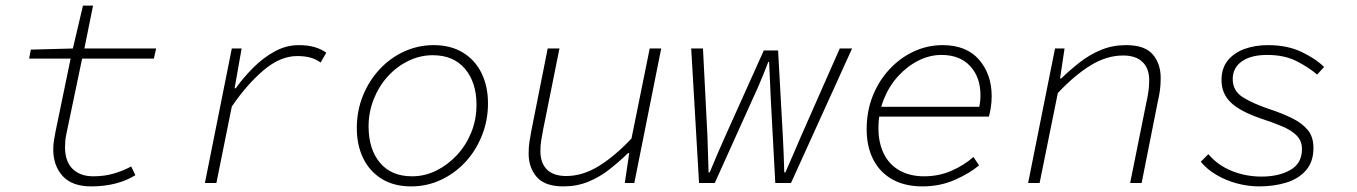

<svg xmlns="http://www.w3.org/2000/svg" viewBox="-20 -653 4840 685"><path d="M306 12Q237 12 203.5 -25Q170 -62 170 -120Q170 -137 172.5 -152Q175 -167 178 -183L232 -444H84L90 -476L240 -480L276 -633H312L281 -480H537L529 -444H273L217 -176Q214 -163 213 -151Q212 -139 212 -128Q212 -77 239 -50.5Q266 -24 313 -24Q353 -24 386.5 -34Q420 -44 448 -59L463 -28Q433 -9 393 1.5Q353 12 306 12Z M711 0 807 -480H842L817 -338H821Q849 -377 884 -412Q919 -447 960 -469.5Q1001 -492 1046 -492Q1078 -492 1102 -485Q1126 -478 1144 -465L1124 -430Q1105 -443 1085.5 -448Q1066 -453 1040 -453Q980 -453 920.5 -402.5Q861 -352 807 -273L752 0Z M1447 12Q1386 12 1342.5 -14.5Q1299 -41 1276 -88Q1253 -135 1253 -196Q1253 -258 1275 -312Q1297 -366 1335 -406.5Q1373 -447 1422.5 -469.5Q1472 -492 1527 -492Q1588 -492 1631.5 -465.5Q1675 -439 1698 -392Q1721 -345 1721 -284Q1721 -223 1699 -168.5Q1677 -114 1639.5 -74Q1602 -34 1552.5 -11Q1503 12 1447 12ZM1450 -24Q1496 -24 1537 -44.5Q1578 -65 1610.5 -100Q1643 -135 1661.5 -181Q1680 -227 1680 -279Q1680 -359 1639 -407.5Q1598 -456 1524 -456Q1479 -456 1437.5 -436Q1396 -416 1364 -381Q1332 -346 1313.5 -299.5Q1295 -253 1295 -202Q1295 -121 1335.5 -72.5Q1376 -24 1450 -24Z M1990 12Q1924 12 1895 -21.5Q1866 -55 1866 -105Q1866 -129 1869 -148Q1872 -167 1876 -188L1934 -480H1976L1918 -192Q1914 -171 1911 -152.5Q1908 -134 1908 -114Q1908 -71 1931.5 -48Q1955 -25 2000 -25Q2059 -25 2117 -61Q2175 -97 2233 -159L2298 -480H2339L2243 0H2209L2225 -107H2221Q2189 -76 2154 -48.5Q2119 -21 2078.5 -4.5Q2038 12 1990 12Z M2474 0 2446 -480H2488L2504 -166Q2505 -133 2506 -101.5Q2507 -70 2508 -38H2512Q2525 -70 2538.5 -101Q2552 -132 2567 -166L2705 -473H2756L2773 -166Q2775 -132 2776 -101Q2777 -70 2778 -38H2782Q2796 -70 2809.5 -101Q2823 -132 2837 -165L2976 -480H3020L2802 0H2746L2730 -298Q2728 -333 2727 -365Q2726 -397 2724 -432H2721Q2712 -408 2702.5 -385Q2693 -362 2683.5 -340Q2674 -318 2664 -297L2530 0Z M3271 12Q3209 12 3164.5 -12.5Q3120 -37 3096 -83Q3072 -129 3072 -192Q3072 -257 3094 -311.5Q3116 -366 3154 -406.5Q3192 -447 3240.5 -469.5Q3289 -492 3343 -492Q3428 -492 3473 -440Q3518 -388 3518 -310Q3518 -287 3514.5 -266.5Q3511 -246 3508 -237H3106L3113 -272H3500L3472 -264Q3475 -276 3476.5 -288.5Q3478 -301 3478 -313Q3478 -378 3441 -417.5Q3404 -457 3339 -457Q3297 -457 3257 -437Q3217 -417 3184.5 -381.5Q3152 -346 3133 -298.5Q3114 -251 3114 -195Q3114 -144 3133 -105Q3152 -66 3189 -45Q3226 -24 3277 -24Q3329 -24 3374 -43.5Q3419 -63 3453 -93L3473 -63Q3440 -35 3387 -11.5Q3334 12 3271 12Z M3648 0 3744 -480H3778L3762 -373H3766Q3798 -404 3833.5 -431.5Q3869 -459 3909.5 -475.5Q3950 -492 3998 -492Q4064 -492 4092.5 -459Q4121 -426 4121 -375Q4121 -352 4118.5 -332.5Q4116 -313 4111 -292L4053 0H4012L4070 -288Q4075 -310 4077.5 -328.5Q4080 -347 4080 -367Q4080 -409 4056 -432Q4032 -455 3987 -455Q3928 -455 3870.5 -419.5Q3813 -384 3754 -321L3689 0Z M4472 12Q4433 12 4393.5 1.5Q4354 -9 4320 -29Q4286 -49 4264 -76L4291 -103Q4325 -63 4375 -43Q4425 -23 4481 -23Q4542 -23 4583.5 -46.5Q4625 -70 4625 -121Q4625 -150 4606.5 -169Q4588 -188 4555 -202Q4522 -216 4479 -230Q4403 -256 4370.5 -288Q4338 -320 4338 -367Q4338 -410 4360.5 -437.5Q4383 -465 4420.5 -478.5Q4458 -492 4504 -492Q4573 -492 4624 -467.5Q4675 -443 4704 -414L4679 -387Q4649 -413 4605.5 -435Q4562 -457 4501 -457Q4443 -457 4410.5 -434Q4378 -411 4378 -371Q4378 -329 4413.5 -306.5Q4449 -284 4508 -264Q4554 -249 4589.5 -231.5Q4625 -214 4645.5 -189.5Q4666 -165 4666 -125Q4666 -76 4639.5 -45.5Q4613 -15 4569 -1.5Q4525 12 4472 12Z"/></svg>

Font: Source Code Pro ExtraLight Light
Style: Italic
Weight: 300
Italic angle: -11°
Monospace: yes
Version: Version 1.016;hotconv 1.0.116;makeotfexe 2.5.65601